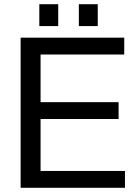

<svg xmlns="http://www.w3.org/2000/svg" viewBox="-20 -893 651 913"><path d="M570.8 -713.9V-633.8H172.9V-407.2H543.9V-327.1H172.9V-80.1H574.2V0H78.1V-713.9ZM444.8 -873V-769H355V-873ZM256.8 -873V-769H167V-873Z"/></svg>

Font: XB Khoramshahr
Style: Regular
Weight: 400
Designer: Behnam
Foundry: Irmug
Version: Version 8.005 2009